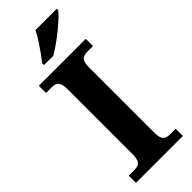

<svg xmlns="http://www.w3.org/2000/svg" viewBox="-299 -965 998 998"><g transform="rotate(-45 200.5 -465.5)"><path d="M28 0V-53H70Q84.6 -53 96.3 -57.5Q108 -62 114.5 -76Q121 -90 121 -118V-596Q121 -624.9 114.3 -638.4Q107.6 -652 96.3 -656.5Q85 -661 70 -661H28V-714H373V-661H331Q317.1 -661 305 -656.5Q293 -652 286.5 -638.5Q280 -624.9 280 -596V-118Q280 -90 286.5 -76Q293 -62 305 -57.5Q317.1 -53 331 -53H373V0ZM123 -784Q138 -803 156.5 -829Q175 -855 192.5 -882Q210 -909 220 -931H377V-921Q368 -908 346.5 -888Q325 -868 298 -846Q271 -824 243 -804.5Q215 -785 191 -771H123Z"/></g></svg>

Font: Noto Serif Tamil
Style: Regular
Weight: 400
Designer: Indian Type Foundry, Tom Grace, and the Monotype Design Team
Foundry: Monotype Imaging Inc.
Version: Version 2.003